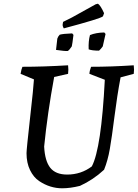

<svg xmlns="http://www.w3.org/2000/svg" viewBox="-20 -1003 742 1035"><path d="M324 -850Q316 -863 318 -873L320 -885L368 -909L496 -980L508 -983Q522 -974 541 -932L535 -915Q523 -903 324 -850ZM458 -737Q456 -781 465 -814Q497 -827 542 -828L549 -820Q546 -805 540 -780Q534 -755 534 -753Q524 -739 514 -730Q476 -730 458 -737ZM282 -734 289 -795Q293 -807 302 -816Q319 -821 369 -823L376 -815Q370 -765 367 -753Q354 -733 345 -728Q329 -727 282 -734ZM315 12Q283 12 252 2.5Q221 -7 191 -27Q161 -47 142 -86Q123 -125 123 -177Q123 -198 142 -366.5Q161 -535 163 -575L91 -605Q95 -630 101 -643Q214 -643 347 -651Q350 -627 347 -605L272 -588Q236 -393 218 -213Q222 -135 251 -98.5Q280 -62 342 -62Q417 -62 475 -106Q526 -203 545 -573L462 -605Q463 -623 471 -643Q579 -643 701 -651Q704 -627 701 -605L630 -586Q611 -485 597 -374Q583 -263 572 -200Q561 -137 541 -88Q483 -34 411 -1Q359 12 315 12Z"/></svg>

Font: Albura Medium
Style: Italic
Weight: 462
Italic angle: -7°
Designer: Mercedes Jáuregui
Foundry: Omnibus-Type Team
Version: Version 1.000